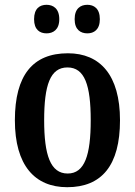

<svg xmlns="http://www.w3.org/2000/svg" viewBox="-20 -770 562 800"><path d="M344 -631C371 -631 396 -646 396 -690C396 -735 371 -750 344 -750C316 -750 291 -735 291 -690C291 -646 316 -631 344 -631ZM174 -631C201 -631 227 -646 227 -690C227 -735 201 -750 174 -750C146 -750 122 -735 122 -690C122 -646 146 -631 174 -631ZM260 10C404 10 480 -81 480 -269C480 -457 397 -548 263 -548C117 -548 42 -457 42 -269C42 -81 125 10 260 10ZM262 -47C190 -47 164 -124 164 -269C164 -415 189 -489 261 -489C333 -489 358 -415 358 -269C358 -124 333 -47 262 -47Z"/></svg>

Font: Noto Serif Myanmar Condensed SemiBold
Style: Regular
Weight: 600
Width: 3
Designer: Ben Mitchell and the Monotype Design Team
Foundry: Monotype Imaging Inc.
Version: Version 2.106